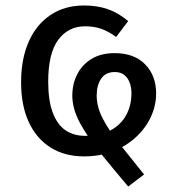

<svg xmlns="http://www.w3.org/2000/svg" viewBox="-20 -559 647 701"><path d="M291 -63 287 12Q216 12 164.5 -20.5Q113 -53 85 -113.5Q57 -174 57 -259Q57 -343 84.5 -406Q112 -469 164 -504Q216 -539 287 -539Q334 -539 372.5 -526Q411 -513 448 -482L404 -424Q377 -444 350.5 -453.5Q324 -463 291 -463Q229 -463 192.5 -413.5Q156 -364 156 -261Q156 -192 172.5 -148Q189 -104 219 -83.5Q249 -63 291 -63ZM506 78 448 122Q393 57 346.5 -0.5Q300 -58 272 -110Q244 -162 244 -210Q244 -252 261.5 -287Q279 -322 313.5 -343.5Q348 -365 399 -365Q470 -365 510 -324Q550 -283 550 -218Q550 -173 530.5 -131.5Q511 -90 475.5 -57.5Q440 -25 392 -6.5Q344 12 287 12L291 -63Q346 -63 383.5 -83Q421 -103 440.5 -138.5Q460 -174 460 -219Q460 -252 444.5 -274Q429 -296 399 -296Q366 -296 349.5 -272Q333 -248 333 -210Q333 -169 355 -126.5Q377 -84 416 -34.5Q455 15 506 78Z"/></svg>

Font: Fira Sans Variable
Style: Regular
Weight: 400
Designer: Carrois Corporate & Edenspiekermann AG
Foundry: Carrois Corporate GbR & Edenspiekermann AG
Version: Version 4.202